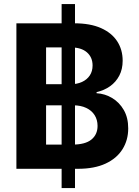

<svg xmlns="http://www.w3.org/2000/svg" viewBox="-20 -844 696 960"><path d="M288.1 96.2V-823.7H355V96.2ZM62 0V-727.5H351.6Q431.2 -727.5 484.9 -703.6Q538.6 -679.7 565.9 -637.7Q593.3 -595.7 593.3 -540.5Q593.3 -498 576.4 -465.8Q559.6 -433.6 530.3 -412.8Q501 -392.1 462.9 -383.3V-377.9Q504.9 -375.5 541 -353.8Q577.1 -332 599.1 -293.7Q621.1 -255.4 621.1 -202.1Q621.1 -143.6 592.5 -97.9Q564 -52.2 508.1 -26.1Q452.1 0 369.6 0ZM210.4 -121.1H342.8Q406.2 -121.1 437 -146.2Q467.8 -171.4 467.8 -214.4Q467.8 -245.1 453.1 -268.3Q438.5 -291.5 411.1 -304.4Q383.8 -317.4 346.2 -317.4H210.4ZM210.4 -422.9H333Q365.2 -422.9 390.1 -434.3Q415 -445.8 429 -466.8Q442.9 -487.8 442.9 -516.6Q442.9 -557.6 414.6 -582.3Q386.2 -606.9 335 -606.9H210.4Z"/></svg>

Font: Inter 20pt
Style: Bold
Weight: 700
Version: Version 4.001;git-66647c0bb